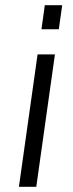

<svg xmlns="http://www.w3.org/2000/svg" viewBox="-20 -614 280 741"><path d="M125 -404H192L120 107H53ZM153 -594H220L207 -501H140Z"/></svg>

Font: Gudea
Style: Italic
Weight: 400
Version: Version 1.002